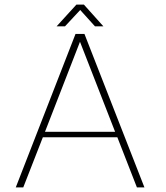

<svg xmlns="http://www.w3.org/2000/svg" viewBox="-20 -818 724 838"><path d="M81.5 0 167 -218.8H492.2L577.6 0H610.4L348.6 -669.9H309.6L48.8 0ZM329.1 -635.7 482.4 -242.7H176.3ZM394.5 -703.1H431.2L346.2 -797.9H313.5L227.1 -703.1H263.7L330.1 -774.4Z"/></svg>

Font: SaysetthaMai Thin
Style: Regular
Weight: 100
Designer: John M. Durdin
Foundry: Lao Script for Windows
Version: Version 1.101